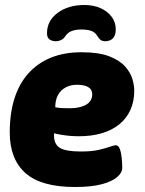

<svg xmlns="http://www.w3.org/2000/svg" viewBox="-20 -740 579 768"><path d="M280 8Q144 8 81.5 -48Q19 -104 19 -210Q19 -287 38 -346.5Q57 -406 94 -447Q131 -488 184 -509.5Q237 -531 306 -531Q375 -531 416.5 -515Q458 -499 480 -474.5Q502 -450 509.5 -424Q517 -398 517 -377Q517 -334 501.5 -300Q486 -266 457 -242.5Q428 -219 387 -207Q346 -195 296 -195Q260 -195 224.5 -201Q189 -207 157 -218L199 -266Q197 -250 196.5 -233Q196 -216 196 -199Q196 -163 219.5 -148.5Q243 -134 304 -134Q347 -134 375 -140.5Q403 -147 419.5 -153Q436 -159 443 -159Q454 -159 459.5 -143.5Q465 -128 467 -106.5Q469 -85 469 -68Q469 -50 449.5 -32.5Q430 -15 388.5 -3.5Q347 8 280 8ZM259 -307Q276 -307 290 -309.5Q304 -312 315 -316.5Q326 -321 333.5 -327.5Q341 -334 345 -343Q349 -352 349 -362Q349 -382 333 -391.5Q317 -401 288 -401Q262 -401 242 -390Q222 -379 211.5 -359Q201 -339 201 -311Q215 -308 230 -307.5Q245 -307 259 -307ZM317 -720Q354 -720 382 -707.5Q410 -695 426.5 -673Q443 -651 443 -623Q443 -598 431.5 -586.5Q420 -575 400 -575Q390 -575 383 -580Q376 -585 368 -598Q359 -612 343.5 -617Q328 -622 305 -622Q283 -622 267 -616Q251 -610 241 -595Q235 -585 224.5 -580Q214 -575 203 -575Q189 -575 178.5 -582Q168 -589 168 -607Q168 -657 210.5 -688.5Q253 -720 317 -720Z"/></svg>

Font: Asap Black
Style: Italic
Weight: 900
Italic angle: -6°
Designer: Pablo Cosgaya
Foundry: Omnibus-Type
Version: Version 3.001